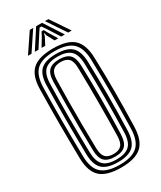

<svg xmlns="http://www.w3.org/2000/svg" viewBox="-241 -1053 956 1142"><g transform="rotate(-30 237.0 -482.0)"><path d="M236.5 8.5Q137.8 8.5 94.1 -31.5Q50.5 -71.5 48.8 -163.2Q47.8 -229.2 47.1 -287.5Q46.5 -345.8 46.5 -401.4Q46.5 -457 47.1 -514.6Q47.8 -572.2 48.8 -637Q50.5 -728.8 94.1 -768.6Q137.8 -808.5 236.5 -808.5Q333.8 -808.5 377.2 -768.8Q420.8 -729 423.5 -637.5Q425.5 -572.5 426.5 -515Q427.5 -457.5 427.4 -402Q427.2 -346.5 426.4 -288Q425.5 -229.5 423.5 -162.8Q420.8 -69.8 376.5 -30.6Q332.2 8.5 236.5 8.5ZM236.5 -10.2Q321 -10.2 359.8 -45.4Q398.5 -80.5 400.8 -164Q402.2 -226 403.1 -282.8Q404 -339.5 404 -395.2Q404 -451 403.2 -510.2Q402.5 -569.5 400.8 -636.5Q398.5 -719 360 -754.4Q321.5 -789.8 236.5 -789.8Q148.5 -789.8 111 -753.6Q73.5 -717.5 71.5 -636.5Q70.2 -578.5 69.6 -524Q69 -469.5 69 -413.6Q69 -357.8 69.6 -296.5Q70.2 -235.2 71.5 -164Q73.2 -78.8 113.4 -44.5Q153.5 -10.2 236.5 -10.2ZM236.5 -28.8Q161.8 -28.8 128.9 -60.1Q96 -91.5 94.5 -164Q93.5 -229.2 92.9 -287.4Q92.2 -345.5 92.2 -401.1Q92.2 -456.8 92.9 -514.4Q93.5 -572 94.5 -636.5Q96 -708.8 128.8 -740Q161.5 -771.2 236.5 -771.2Q309.2 -771.2 342.4 -740.1Q375.5 -709 377.8 -635.8Q379.5 -576.8 380.5 -519.9Q381.5 -463 381.5 -405.8Q381.5 -348.5 380.6 -288.9Q379.8 -229.2 377.8 -164.5Q375.5 -91.2 342.1 -60Q308.8 -28.8 236.5 -28.8ZM236.5 -47.2Q295 -47.2 324 -73.2Q353 -99.2 354.8 -165.2Q356.5 -226.8 357.2 -284.2Q358 -341.8 358.1 -398.4Q358.2 -455 357.5 -513.4Q356.8 -571.8 354.8 -635Q353 -700.5 324.2 -726.6Q295.5 -752.8 236.5 -752.8Q173.8 -752.8 146.2 -725.5Q118.8 -698.2 117.5 -635.8Q116 -571.5 115.2 -514.2Q114.5 -457 114.6 -401.6Q114.8 -346.2 115.4 -288.2Q116 -230.2 117.5 -164.5Q118.8 -102.5 146.1 -74.9Q173.5 -47.2 236.5 -47.2ZM236.5 -65.8Q186.2 -65.8 163.9 -89Q141.5 -112.2 140.5 -165.2Q138.8 -243 138.2 -320.2Q137.8 -397.5 138.2 -475.9Q138.8 -554.2 140.5 -635.5Q141.5 -689.5 164.8 -711.9Q188 -734.2 236.5 -734.2Q285.8 -734.2 308.1 -711.2Q330.5 -688.2 332 -634.8Q333.8 -574.8 334.8 -518.9Q335.8 -463 335.8 -407.1Q335.8 -351.2 334.9 -292.2Q334 -233.2 332 -167Q330.5 -113.5 308.8 -89.6Q287 -65.8 236.5 -65.8ZM236.5 -84.2Q273 -84.2 290.6 -102.9Q308.2 -121.5 309 -167.8Q310 -222 310.6 -275.9Q311.2 -329.8 311.4 -386Q311.5 -442.2 311 -503.2Q310.5 -564.2 309 -632.8Q308.2 -680 290 -697.9Q271.8 -715.8 236.5 -715.8Q199 -715.8 181.6 -697.4Q164.2 -679 163.2 -634.8Q161.5 -556.5 160.9 -481.9Q160.2 -407.2 160.8 -329.8Q161.2 -252.2 163.2 -165.5Q164.2 -122 181.2 -103.1Q198.2 -84.2 236.5 -84.2ZM86.8 -845 173 -973H196.5L111 -845ZM133.8 -845 216.8 -973H257.2L340.2 -845H315.2L263 -926.5L243.2 -956H230.8L211 -926.2L158.8 -845ZM180.2 -845 217.8 -907.8 229 -930.2H245L256.5 -907.8L294.5 -845H269.5L242.5 -895.2L238.8 -912H235.2L231.5 -895.2L205.2 -845ZM363 -845 277.5 -973H301L387.2 -845Z"/></g></svg>

Font: Big Shoulders Inline Text Thin
Style: Bold
Weight: 700
Version: Version 2.002